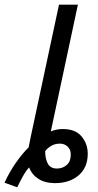

<svg xmlns="http://www.w3.org/2000/svg" viewBox="-63 -780 422 828"><path d="M11.2 27.8 -43.5 7.8Q-22 -38.6 5.1 -77.6Q32.2 -116.7 60.5 -144.5Q63 -157.2 65.4 -169.2Q67.9 -181.2 70.3 -193.4L191.4 -759.8H272.9L156.2 -213.4Q166.5 -217.8 180.2 -220.7Q193.8 -223.6 208 -223.6Q261.7 -223.6 288.6 -191.9Q315.4 -160.2 315.4 -116.7Q315.4 -57.6 276.1 -23.9Q236.8 9.8 173.3 9.8Q131.8 9.8 103 -8.5Q74.2 -26.9 62.5 -58.1Q47.9 -42 35.2 -18.8Q22.5 4.4 11.2 27.8ZM182.6 -53.2Q207.5 -53.2 224.9 -68.6Q242.2 -84 242.2 -113.3Q242.2 -135.3 228.5 -147.9Q214.8 -160.6 195.3 -160.6Q174.8 -160.6 158.9 -151.6Q143.1 -142.6 131.8 -128.4Q131.8 -95.7 143.1 -74.5Q154.3 -53.2 182.6 -53.2Z"/></svg>

Font: Open Sans
Style: Italic
Weight: 400
Italic angle: -12°
Designer: Monotype Design Team
Foundry: Monotype Imaging Inc.
Version: Version 3.000; ttfautohint (v1.8.4)